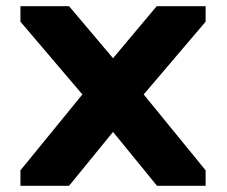

<svg xmlns="http://www.w3.org/2000/svg" viewBox="-20 -600 732 620"><path d="M46 0V-50L246 -295L46 -530V-580H203L345 -412L486 -580H644V-530L444 -295L644 -50V0H487L345 -174L203 0Z"/></svg>

Font: Orbitron Black
Style: Regular
Weight: 900
Designer: Matt McInerney
Foundry: The League of Moveable Type
Version: Version 2.001